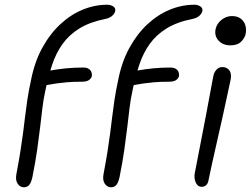

<svg xmlns="http://www.w3.org/2000/svg" viewBox="-20 -780 1062 813"><path d="M81 13Q65 13 54.5 -2.5Q44 -18 50 -46Q60 -99 66.5 -140Q73 -181 77.5 -216Q82 -251 86 -284.5Q90 -318 95.5 -355.5Q101 -393 111 -439Q126 -517 158.5 -576.5Q191 -636 235 -677Q279 -718 330 -739Q381 -760 435 -760Q447 -760 458.5 -753.5Q470 -747 468 -733Q465 -722 455 -713Q445 -704 427 -700Q361 -687 317 -660Q273 -633 245 -594Q217 -555 200.5 -505Q184 -455 172 -396Q164 -360 159.5 -322.5Q155 -285 150 -242Q145 -199 137.5 -146.5Q130 -94 117 -29Q111 -4 102.5 4.5Q94 13 81 13ZM166 -419Q156 -419 149.5 -424.5Q143 -430 146 -440Q148 -453 159 -465Q170 -477 191 -481Q224 -487 258.5 -490.5Q293 -494 332 -494Q347 -494 355.5 -488.5Q364 -483 367 -475Q370 -467 369 -458Q366 -447 356 -440.5Q346 -434 327 -434Q288 -434 261.5 -431.5Q235 -429 217.5 -426.5Q200 -424 188 -421.5Q176 -419 166 -419ZM450 13Q434 13 423.5 -2.5Q413 -18 419 -46Q429 -99 435.5 -140Q442 -181 446.5 -216Q451 -251 455 -284.5Q459 -318 464.5 -355.5Q470 -393 480 -439Q495 -517 527.5 -576.5Q560 -636 604 -677Q648 -718 699 -739Q750 -760 804 -760Q816 -760 827.5 -753.5Q839 -747 837 -733Q834 -722 824 -713Q814 -704 796 -700Q730 -687 686 -660Q642 -633 614 -594Q586 -555 569.5 -505Q553 -455 541 -396Q533 -360 528.5 -322.5Q524 -285 519 -242Q514 -199 506.5 -146.5Q499 -94 486 -29Q480 -4 471.5 4.5Q463 13 450 13ZM535 -419Q525 -419 518.5 -424.5Q512 -430 515 -440Q517 -453 528 -465Q539 -477 560 -481Q593 -487 627.5 -490.5Q662 -494 701 -494Q716 -494 724.5 -488.5Q733 -483 736 -475Q739 -467 738 -458Q735 -447 725 -440.5Q715 -434 696 -434Q657 -434 630.5 -431.5Q604 -429 586.5 -426.5Q569 -424 557 -421.5Q545 -419 535 -419ZM834 11Q822 11 814.5 2Q807 -7 804.5 -22Q802 -37 806 -53Q822 -137 833.5 -195Q845 -253 853 -296Q861 -339 868 -376.5Q875 -414 883 -456Q885 -468 890.5 -477Q896 -486 903.5 -491Q911 -496 922 -496Q940 -496 950.5 -483Q961 -470 957 -445Q952 -422 943 -379.5Q934 -337 922.5 -285Q911 -233 899 -181Q887 -129 877.5 -85.5Q868 -42 863 -17Q861 -4 853.5 3.5Q846 11 834 11ZM956 -588Q924 -588 905.5 -608Q887 -628 893 -657Q898 -680 918 -696Q938 -712 962 -712Q985 -712 999.5 -701Q1014 -690 1019 -672.5Q1024 -655 1020 -636Q1017 -620 1001.5 -604Q986 -588 956 -588Z"/></svg>

Font: Shantell Sans Light
Style: Italic
Weight: 300
Italic angle: -11°
Designer: Stephen Nixon, Anya Danilova, Shantell Martin
Foundry: Arrow Type
Version: Version 1.008;[ac192a2d6]